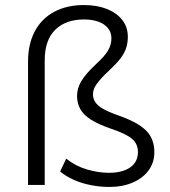

<svg xmlns="http://www.w3.org/2000/svg" viewBox="-20 -732 671 760"><path d="M412 8Q377 8 340.5 1Q304 -6 272.5 -20Q241 -34 218 -53L242 -104Q280 -74 325 -61Q370 -48 411 -48Q465 -48 495.5 -69.5Q526 -91 526 -130Q526 -163 502 -183Q478 -203 418 -223Q369 -240 340 -258.5Q311 -277 298 -300Q285 -323 285 -352Q285 -382 302 -411Q319 -440 362 -480Q393 -508 407 -531Q421 -554 421 -580Q421 -604 407 -621Q393 -638 368.5 -646.5Q344 -655 313 -655Q240 -655 198.5 -614Q157 -573 157 -493V0H91V-488Q91 -558 118 -608.5Q145 -659 195 -685.5Q245 -712 312 -712Q364 -712 403 -696.5Q442 -681 464 -653Q486 -625 486 -586Q486 -561 478.5 -539.5Q471 -518 454 -497Q437 -476 410 -451Q378 -421 363 -400Q348 -379 348 -359Q348 -342 357 -328Q366 -314 387.5 -301.5Q409 -289 446 -276Q524 -249 557.5 -216Q591 -183 591 -130Q591 -89 568.5 -58Q546 -27 505.5 -9.5Q465 8 412 8Z"/></svg>

Font: Nunito Sans 9pt Light
Style: Regular
Weight: 300
Version: Version 3.101;gftools[0.9.27]